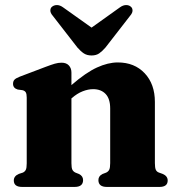

<svg xmlns="http://www.w3.org/2000/svg" viewBox="-20 -738 706 758"><path d="M262 -451.5V-402Q319 -451.5 362.8 -471.5Q406.5 -491.5 445 -491.5Q511 -491.5 551.2 -448.8Q591.5 -406 591.5 -335.5V-94Q591.5 -75.5 595.2 -67.5Q599 -59.5 608 -56.5L622 -51.5Q642 -43 642 -25.5Q642 0 609.5 0H402Q368.5 0 368.5 -27Q368.5 -43 384.5 -51L399 -56.5Q407.5 -60.5 411.2 -68Q415 -75.5 415 -94V-310Q415 -348 397 -367Q379 -386 347.5 -386Q328 -386 306.2 -377.5Q284.5 -369 264 -351L262 -349.5V-93.5Q262 -75 265.8 -67.8Q269.5 -60.5 278 -56.5L292 -51Q308 -43 308 -27Q308 0 274.5 0H67.5Q34.5 0 34.5 -25.5Q34.5 -43 54.5 -51.5L70 -56.5Q78 -60 81.8 -67.5Q85.5 -75 85.5 -93V-353Q85.5 -367.5 81.5 -373.8Q77.5 -380 68.5 -382L50 -384.5Q31.5 -390 31.5 -407Q31.5 -417.5 37.2 -423.5Q43 -429.5 58.5 -435.5L160 -474Q182.5 -482.5 196.2 -486.5Q210 -490.5 223 -490.5Q242 -490.5 252 -479.5Q262 -468.5 262 -451.5ZM396.5 -550.5Q383.5 -535.5 371.5 -527.2Q359.5 -519 341.5 -519Q323.5 -519 311 -527.2Q298.5 -535.5 285.5 -550.5L188.5 -675.5Q178.5 -687 178.8 -696.8Q179 -706.5 185.5 -711.5Q193.5 -718 205 -718Q216.5 -718 229 -709L341.5 -629L453.5 -709Q466 -718 477.8 -718Q489.5 -718 496.5 -711.5Q503 -706.5 503.2 -696.8Q503.5 -687 493.5 -675.5Z"/></svg>

Font: Fraunces 9pt
Style: Bold
Weight: 700
Version: Version 1.000;[b76b70a41]